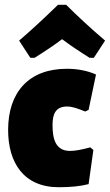

<svg xmlns="http://www.w3.org/2000/svg" viewBox="-20 -772 460 804"><path d="M226 12C275 12 316 8 351 -1L371 -144L358 -155C322 -145 294 -140 273 -140C209 -140 200 -197 200 -249C200 -293 212 -326 261 -326C271 -326 282 -324 293 -321C304 -318 319 -312 337 -305L351 -312L382 -460C346 -476 305 -484 260 -484C100 -484 14 -385 14 -228C14 -91 79 12 226 12ZM107 -530H125C176 -562 214 -588 240 -608C266 -588 304 -562 355 -530H373L420 -602C358 -655 304 -705 257 -752H223C160 -691 106 -641 60 -602Z"/></svg>

Font: Luna Sans Black
Style: Regular
Weight: 900
Designer: Juan Pablo del Peral
Foundry: Huerta Tipografica
Version: Version 2.001; ttfautohint (v1.5)